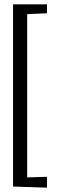

<svg xmlns="http://www.w3.org/2000/svg" viewBox="-20 -782 286 883"><path d="M40 76V-762H196V-721L105 -717V34L196 31V81Z"/></svg>

Font: Bahianita
Style: Regular
Weight: 400
Designer: Pablo Cosgaya & Dani Raskovsky
Foundry: Pablo Cosgaya & Dani Raskovsky
Version: Version 1.008